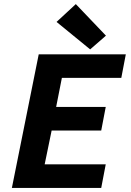

<svg xmlns="http://www.w3.org/2000/svg" viewBox="-20 -917 640 937"><path d="M38 0 169 -652H594L572 -537H282L254 -395H496L474 -280H232L198 -115H496L474 0ZM420 -676 256 -810 350 -897 497 -743Z"/></svg>

Font: Source Code Pro
Style: Bold Italic
Weight: 700
Italic angle: -11°
Monospace: yes
Designer: Paul D. Hunt, Teo Tuominen
Foundry: Adobe Systems Incorporated
Version: Version 1.050;PS 1.000;hotconv 16.6.51;makeotf.lib2.5.65220